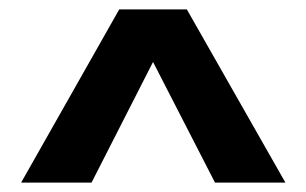

<svg xmlns="http://www.w3.org/2000/svg" viewBox="-20 -744 652 409"><path d="M25 -355 234 -724H378L588 -355H438L306 -612L175 -355Z"/></svg>

Font: Elaine Sans
Style: Bold
Weight: 700
Designer: Wei Huang
Foundry: Wei Huang
Version: Version 2.001;December 24, 2019;FontCreator 12.0.0.2547 64-b